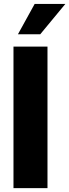

<svg xmlns="http://www.w3.org/2000/svg" viewBox="-20 -967 356 987"><path d="M224.1 -727.5V0H49.3V-727.5ZM72.3 -791 158.2 -946.8H315.9L187 -791Z"/></svg>

Font: Inter 28pt ExtraBold
Style: Regular
Weight: 800
Designer: Rasmus Andersson
Foundry: rsms
Version: Version 4.001;git-66647c0bb